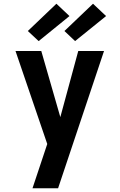

<svg xmlns="http://www.w3.org/2000/svg" viewBox="-20 -793 640 1028"><path d="M154 215Q169 171 183.5 126.5Q198 82 213 38L233 -22L63 -520H201L303 -166L399 -520H537L291 215ZM382 -573 325 -627 478 -773 548 -707ZM187 -573 129 -627 282 -773 352 -707Z"/></svg>

Font: Iosevka Aile Extrabold
Style: Regular
Weight: 800
Designer: Belleve Invis
Foundry: Belleve Invis
Version: Version 27.3.5; ttfautohint (v1.8.4)